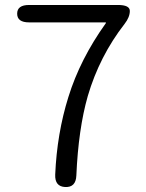

<svg xmlns="http://www.w3.org/2000/svg" viewBox="-20 -752 589 772"><path d="M242 0Q200 -2 202 -50Q209 -215 255 -362Q302 -514 405 -658Q408 -662 403 -662H97Q49 -662 49 -697Q49 -732 97 -732H454Q502 -732 502 -708Q502 -683 481 -656Q380 -526 333 -366Q295 -233 287 -46Q285 2 242 0Z"/></svg>

Font: Resource Han Rounded JP Normal
Style: Regular
Weight: 350
Designer: Cyano Hao (round all glyphs); Ryoko NISHIZUKA 西塚涼子 (kana, bopomofo & ideographs); Paul D. Hunt (Latin, Greek & Cyrillic)
Foundry: Cyano Hao
Version: 0.990